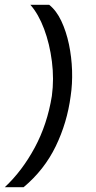

<svg xmlns="http://www.w3.org/2000/svg" viewBox="-48 -720 398 796"><path d="M-28 56Q44 -11.5 96 -108Q148 -204.5 167 -322Q176.5 -392.5 167.2 -465.2Q158 -538 134.8 -600Q111.5 -662 78 -700H156Q186 -676 206.2 -633Q226.5 -590 237.8 -536.5Q249 -483 250.8 -427.2Q252.5 -371.5 245 -322Q230.5 -211.5 183 -113.5Q135.5 -15.5 50 56Z"/></svg>

Font: Urbanist
Style: Italic
Weight: 400
Italic angle: -8°
Designer: Corey Hu
Foundry: Corey Hu
Version: Version 1.330; ttfautohint (v1.8.4.7-5d5b)